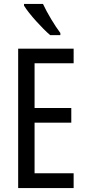

<svg xmlns="http://www.w3.org/2000/svg" viewBox="-20 -963 442 983"><path d="M200 -943H103V-934C129 -891 197 -817 237 -783H289V-794C261 -831 221 -897 200 -943ZM357 0V-76H157V-335H345V-410H157V-639H357V-714H73V0Z"/></svg>

Font: Noto Sans Gujarati ExtraCondensed
Style: Regular
Weight: 400
Width: 2
Designer: Jelle Bosma - Monotype Design Team, Universal Thirst
Foundry: Monotype Imaging Inc.
Version: Version 2.106